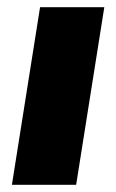

<svg xmlns="http://www.w3.org/2000/svg" viewBox="-20 -512 321 532"><path d="M13 0 91 -492H269L191 0Z"/></svg>

Font: Nunito Sans 12pt Black
Style: Italic
Weight: 900
Italic angle: -9°
Designer: Vernon Adams
Foundry: Vernon Adams
Version: Version 3.101;gftools[0.9.27]